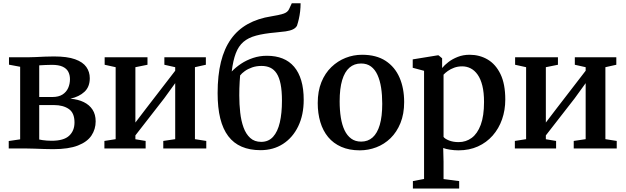

<svg xmlns="http://www.w3.org/2000/svg" viewBox="-20 -884 3724 1143"><path d="M296.5 4Q272 4 242.5 3Q213 2 185.8 1Q158.5 0 140.5 0H32V-44.5L100 -54.5V-486.5L33.5 -499V-543H146.5Q164.5 -543 191 -544.2Q217.5 -545.5 246.8 -546.8Q276 -548 301 -548Q380.5 -548 427 -531.2Q473.5 -514.5 494 -485.2Q514.5 -456 514.5 -418.5Q514.5 -367 482.8 -337.5Q451 -308 399 -296.5Q445.5 -292.5 479 -276Q512.5 -259.5 531 -231Q549.5 -202.5 549.5 -161.5Q549.5 -115 524.5 -77.2Q499.5 -39.5 444 -17.8Q388.5 4 296.5 4ZM287 -46Q359.5 -46 391.5 -75.8Q423.5 -105.5 423.5 -155Q423.5 -212 389.5 -235.2Q355.5 -258.5 302 -258.5H213.5V-53.5Q220.5 -51.5 232.2 -50Q244 -48.5 258 -47.2Q272 -46 287 -46ZM213.5 -306.5H291.5Q329 -306.5 352 -321.2Q375 -336 385.8 -360.2Q396.5 -384.5 396.5 -412.5Q396.5 -437.5 386.5 -456.8Q376.5 -476 353 -487Q329.5 -498 289 -498Q269.5 -498 250 -497Q230.5 -496 213.5 -495Z M601.5 0V-45L668.5 -55.5V-484L603 -498.5V-543H858V-498.5L786 -484V-154.5L848.5 -236.5L1023 -463V-484L958.5 -498.5V-543H1205.5V-498.5L1140.5 -484V-55.5L1208 -45V0H952V-45L1023 -55.5V-389L957.5 -298.5L786 -78V-55L847 -45V0Z M1531 10Q1467 10 1418.8 -10.8Q1370.5 -31.5 1338.8 -73.5Q1307 -115.5 1291.2 -179.2Q1275.5 -243 1275.5 -329.5Q1275.5 -435 1295.2 -515Q1315 -595 1354.8 -651Q1394.5 -707 1455 -740.8Q1515.5 -774.5 1596.5 -787Q1640.5 -794 1666.5 -802.2Q1692.5 -810.5 1701 -830L1717 -864.5H1769.5Q1769.5 -840.5 1766.8 -816.5Q1764 -792.5 1759 -770.8Q1754 -749 1748 -731Q1740.5 -717 1723.5 -709Q1706.5 -701 1680.2 -697.2Q1654 -693.5 1619.5 -690.5Q1551 -684.5 1504.5 -672Q1458 -659.5 1429 -634.5Q1400 -609.5 1383.8 -567Q1367.5 -524.5 1359.5 -458.5Q1383.5 -483.5 1415.5 -504.8Q1447.5 -526 1486.5 -539Q1525.5 -552 1569 -552Q1621.5 -552 1662.2 -535.8Q1703 -519.5 1731 -486.5Q1759 -453.5 1773.5 -404.2Q1788 -355 1788 -289.5Q1788 -200 1755.5 -132.5Q1723 -65 1665.2 -27.5Q1607.5 10 1531 10ZM1535 -39.5Q1578.5 -39.5 1605.8 -69.8Q1633 -100 1645.8 -155Q1658.5 -210 1658.5 -284.5Q1658.5 -343.5 1650.5 -383.2Q1642.5 -423 1627 -446.8Q1611.5 -470.5 1589 -481Q1566.5 -491.5 1537 -491.5Q1506.5 -491.5 1481.2 -482.8Q1456 -474 1437.8 -461Q1419.5 -448 1409.5 -435Q1408 -417.5 1406.8 -397.8Q1405.5 -378 1405 -357.5Q1404.5 -337 1404.5 -316Q1404.5 -263.5 1410 -214Q1415.5 -164.5 1429.8 -125.2Q1444 -86 1469.5 -62.8Q1495 -39.5 1535 -39.5Z M1871.5 -270.5Q1871.5 -341 1893.2 -394.8Q1915 -448.5 1952.8 -484.8Q1990.5 -521 2037.5 -539.5Q2084.5 -558 2135.5 -558Q2220 -558 2275.5 -521.8Q2331 -485.5 2358.5 -422Q2386 -358.5 2386 -276.5Q2386 -205.5 2364 -151.5Q2342 -97.5 2304.8 -61.2Q2267.5 -25 2220 -7Q2172.5 11 2122 11Q2059 11 2011.8 -9.8Q1964.5 -30.5 1933.5 -68Q1902.5 -105.5 1887 -157.2Q1871.5 -209 1871.5 -270.5ZM2130 -41Q2170.5 -41 2198.2 -65.8Q2226 -90.5 2240.8 -140.5Q2255.5 -190.5 2255.5 -266.5Q2255.5 -318 2248.8 -361.8Q2242 -405.5 2227.2 -438Q2212.5 -470.5 2188.5 -488.2Q2164.5 -506 2129.5 -506Q2089 -506 2060.5 -481.5Q2032 -457 2017 -407Q2002 -357 2002 -280.5Q2002 -228 2009 -184.2Q2016 -140.5 2031.2 -108.5Q2046.5 -76.5 2070.8 -58.8Q2095 -41 2130 -41Z M2438 238.5V194L2504.5 181.5V-462.5L2437 -480.5V-530.5L2584.5 -554.5H2591L2612 -537V-479Q2625.5 -496 2649 -514.2Q2672.5 -532.5 2704.8 -545.2Q2737 -558 2776 -558Q2835 -558 2883 -529.8Q2931 -501.5 2959.5 -442.8Q2988 -384 2988 -291.5Q2988 -228.5 2968.8 -173.5Q2949.5 -118.5 2913 -77Q2876.5 -35.5 2825 -12.2Q2773.5 11 2709.5 11Q2684.5 11 2658.8 7Q2633 3 2618.5 -3L2620.5 79V182L2713.5 194V238.5ZM2710 -38Q2754 -38 2788 -63Q2822 -88 2841.8 -140.8Q2861.5 -193.5 2861.5 -277Q2861.5 -333.5 2851.5 -373.8Q2841.5 -414 2823.5 -439.5Q2805.5 -465 2782 -477Q2758.5 -489 2731.5 -489Q2705.5 -489 2683.8 -481Q2662 -473 2646 -461.5Q2630 -450 2620.5 -439.5V-69Q2628.5 -57.5 2653 -47.8Q2677.5 -38 2710 -38Z M3045 0V-45L3112 -55.5V-484L3046.5 -498.5V-543H3301.5V-498.5L3229.5 -484V-154.5L3292 -236.5L3466.5 -463V-484L3402 -498.5V-543H3649V-498.5L3584 -484V-55.5L3651.5 -45V0H3395.5V-45L3466.5 -55.5V-389L3401 -298.5L3229.5 -78V-55L3290.5 -45V0Z"/></svg>

Font: Merriweather 48pt SemiBold
Style: Regular
Weight: 600
Version: Version 2.100